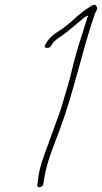

<svg xmlns="http://www.w3.org/2000/svg" viewBox="-20 -743 432 814"><path d="M170 -544C173 -538 190 -539 194 -545L202 -558C207 -565 214 -572 225 -580C260 -602 282 -623 314 -649L341 -672L354 -677L349 -664C347 -659 346 -652 343 -645C332 -609 320 -572 307 -530C291 -477 281 -423 264 -368L239 -284C221 -230 198 -172 180 -120C164 -77 147 -31 142 12L139 36C136 47 140 51 147 51C155 51 163 45 164 34L168 10C180 -63 211 -132 235 -198C290 -345 328 -526 380 -678C387 -700 398 -704 388 -718C380 -729 367 -718 352 -708C320 -688 303 -669 271 -642C248 -622 240 -619 214 -601C198 -590 188 -578 180 -567L172 -554C170 -551 169 -546 170 -544ZM343 -645Z"/></svg>

Font: Stray Cat
Style: LtExtObl
Weight: 300
Version: Version 1.0